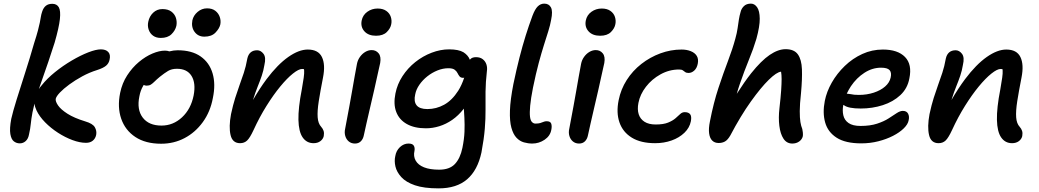

<svg xmlns="http://www.w3.org/2000/svg" viewBox="-20 -780 5727 1058"><path d="M454 7Q420 7 379.5 -8Q339 -23 299.5 -48.5Q260 -74 228.5 -106Q197 -138 181 -172Q172 -191 170 -209Q164 -186 159 -161Q152 -123 149.5 -96.5Q147 -70 140 -40Q136 -16 122 -3Q108 10 89 10Q71 10 56.5 -1Q42 -12 37 -41.5Q32 -71 42 -125Q51 -165 71.5 -231Q92 -297 118 -377.5Q144 -458 168 -542Q182 -585 189 -612Q196 -639 199.5 -656Q203 -673 205 -686.5Q207 -700 212 -715Q219 -737 232.5 -748Q246 -759 268 -759Q293 -759 304 -740Q315 -721 310 -674.5Q305 -628 281 -545Q262 -486 246.5 -440Q231 -394 218 -358Q205 -321 194 -289Q200 -299 209 -309Q239 -347 283 -382.5Q327 -418 375.5 -446.5Q424 -475 466.5 -491.5Q509 -508 536 -508Q563 -508 576.5 -493.5Q590 -479 584 -452Q580 -431 564.5 -418Q549 -405 515 -394Q473 -381 433.5 -359.5Q394 -338 362 -314.5Q330 -291 310 -270Q290 -249 287 -235Q285 -221 300 -199Q315 -177 351.5 -153.5Q388 -130 450 -111Q491 -99 502.5 -79Q514 -59 510 -37Q506 -17 491.5 -5Q477 7 454 7Z M868 12Q782 12 726 -25Q670 -62 648 -125.5Q626 -189 642 -268Q653 -322 681 -365Q709 -408 745.5 -438.5Q782 -469 820 -485Q858 -501 889 -501Q902 -501 913 -497Q913 -497 914 -497Q937 -503 959 -503Q1037 -503 1085.5 -469Q1134 -435 1151.5 -375.5Q1169 -316 1153 -240Q1139 -164 1097.5 -107Q1056 -50 997 -19Q938 12 868 12ZM772 -312Q770 -309 769 -307Q754 -282 748 -249Q733 -176 766.5 -132Q800 -88 870 -88Q934 -88 983 -133.5Q1032 -179 1047 -254Q1060 -322 1035.5 -361.5Q1011 -401 955 -401Q926 -401 906 -389Q886 -377 861 -357Q843 -342 832 -331Q821 -320 811.5 -314Q802 -308 788 -308Q779 -308 772 -312ZM1106 -578Q1072 -578 1052.5 -604Q1033 -630 1040 -668Q1046 -695 1069 -714.5Q1092 -734 1121 -734Q1149 -734 1166.5 -720.5Q1184 -707 1191 -686.5Q1198 -666 1194 -645Q1189 -623 1167.5 -600.5Q1146 -578 1106 -578ZM866 -571Q841 -571 824 -583Q807 -595 799.5 -616Q792 -637 797 -660Q803 -690 824 -710Q845 -730 875 -730Q906 -730 924.5 -716Q943 -702 949.5 -681Q956 -660 952 -638Q946 -612 925 -591.5Q904 -571 866 -571Z M1708 9Q1670 9 1648 -22.5Q1626 -54 1624.5 -119.5Q1623 -185 1643 -287Q1650 -327 1653.5 -351.5Q1657 -376 1656 -391Q1656 -395 1655 -399Q1650 -400 1645 -400Q1626 -400 1594 -374.5Q1562 -349 1524.5 -303.5Q1487 -258 1448.5 -196.5Q1410 -135 1377 -63Q1357 -20 1341.5 -5.5Q1326 9 1303 9Q1261 9 1250.5 -36Q1240 -81 1253 -151Q1264 -202 1276 -240Q1288 -278 1300 -311Q1312 -344 1323.5 -378.5Q1335 -413 1343 -458Q1348 -480 1361.5 -491.5Q1375 -503 1397 -503Q1417 -503 1432 -483.5Q1447 -464 1437 -422Q1432 -391 1422.5 -363Q1413 -335 1400 -303Q1387 -271 1374 -229Q1411 -293 1449 -344Q1510 -425 1568.5 -466Q1627 -507 1676 -507Q1734 -507 1754 -465.5Q1774 -424 1760 -353Q1745 -277 1736.5 -222.5Q1728 -168 1730.5 -133.5Q1733 -99 1750 -81Q1759 -71 1763 -59Q1767 -47 1764 -30Q1760 -13 1745 -2Q1730 9 1708 9Z M1936 11Q1916 11 1902 -0.5Q1888 -12 1882.5 -31Q1877 -50 1882 -71Q1896 -145 1905.5 -196.5Q1915 -248 1921.5 -286Q1928 -324 1934 -357.5Q1940 -391 1947 -428Q1951 -449 1963.5 -466.5Q1976 -484 1993 -494Q2010 -504 2028 -504Q2052 -504 2066.5 -486Q2081 -468 2075 -433Q2070 -412 2061.5 -372.5Q2053 -333 2042 -284.5Q2031 -236 2019.5 -187.5Q2008 -139 1999 -98.5Q1990 -58 1985 -35Q1981 -14 1968.5 -1.5Q1956 11 1936 11ZM2052 -583Q2010 -583 1988 -607.5Q1966 -632 1973 -667Q1979 -697 2004 -715Q2029 -733 2061 -733Q2090 -733 2108.5 -720Q2127 -707 2133.5 -687Q2140 -667 2136 -647Q2132 -624 2111.5 -603.5Q2091 -583 2052 -583Z M2397 258Q2316 258 2266.5 241Q2217 224 2191.5 196Q2166 168 2159 137.5Q2152 107 2158 81Q2163 50 2184 30.5Q2205 11 2231 11Q2253 11 2260 22.5Q2267 34 2264 51Q2257 81 2270.5 105Q2284 129 2316.5 142Q2349 155 2400 155Q2457 155 2486.5 124Q2516 93 2528 35Q2538 -14 2539.5 -54Q2541 -94 2539 -131Q2538 -156 2536 -182Q2536 -181 2535 -180Q2506 -143 2472 -119.5Q2438 -96 2401 -84.5Q2364 -73 2327 -73Q2264 -73 2222 -96.5Q2180 -120 2163.5 -163Q2147 -206 2159 -265Q2169 -316 2198 -360.5Q2227 -405 2268.5 -438Q2310 -471 2358.5 -489.5Q2407 -508 2455 -508Q2507 -508 2534 -492Q2560 -475 2569 -451Q2570 -452 2571 -453Q2581 -465 2603 -465Q2626 -465 2640.5 -453.5Q2655 -442 2660.5 -424.5Q2666 -407 2663 -388Q2656 -326 2655.5 -275Q2655 -224 2655.5 -175.5Q2656 -127 2651.5 -71Q2647 -15 2633 60Q2612 158 2554 208Q2496 258 2397 258ZM2538 -352Q2536 -351 2533 -351Q2519 -351 2512.5 -359Q2506 -367 2501 -377.5Q2496 -388 2485 -396Q2474 -404 2451 -404Q2421 -404 2391 -392Q2361 -380 2335 -359.5Q2309 -339 2291 -313Q2273 -287 2268 -260Q2259 -221 2275.5 -200Q2292 -179 2335 -179Q2384 -179 2427.5 -203Q2471 -227 2505 -280Q2524 -310 2538 -352Z M2913 11Q2890 11 2867 4.5Q2844 -2 2826 -21Q2808 -40 2798 -76Q2788 -112 2790 -171Q2792 -230 2809 -317Q2826 -398 2842.5 -462.5Q2859 -527 2876.5 -583Q2894 -639 2914 -693Q2928 -730 2943.5 -745Q2959 -760 2979 -760Q3005 -760 3016 -739Q3027 -718 3017 -671Q3012 -642 3001.5 -608.5Q2991 -575 2977.5 -532.5Q2964 -490 2948.5 -432.5Q2933 -375 2917 -297Q2905 -236 2901.5 -197.5Q2898 -159 2900.5 -137.5Q2903 -116 2911.5 -107.5Q2920 -99 2930 -99Q2947 -99 2957 -102Q2967 -105 2975 -108.5Q2983 -112 2992 -112Q3013 -112 3017.5 -98.5Q3022 -85 3018 -65Q3012 -31 2981 -10Q2950 11 2913 11Z M3171 11Q3151 11 3137 -0.5Q3123 -12 3117.5 -31Q3112 -50 3117 -71Q3131 -145 3140.5 -196.5Q3150 -248 3156.5 -286Q3163 -324 3169 -357.5Q3175 -391 3182 -428Q3186 -449 3198.5 -466.5Q3211 -484 3228 -494Q3245 -504 3263 -504Q3287 -504 3301.5 -486Q3316 -468 3310 -433Q3305 -412 3296.5 -372.5Q3288 -333 3277 -284.5Q3266 -236 3254.5 -187.5Q3243 -139 3234 -98.5Q3225 -58 3220 -35Q3216 -14 3203.5 -1.5Q3191 11 3171 11ZM3287 -583Q3245 -583 3223 -607.5Q3201 -632 3208 -667Q3214 -697 3239 -715Q3264 -733 3296 -733Q3325 -733 3343.5 -720Q3362 -707 3368.5 -687Q3375 -667 3371 -647Q3367 -624 3346.5 -603.5Q3326 -583 3287 -583Z M3590 9Q3511 9 3461.5 -21.5Q3412 -52 3393.5 -105.5Q3375 -159 3389 -228Q3401 -288 3433.5 -339Q3466 -390 3514 -427.5Q3562 -465 3619 -486Q3676 -507 3736 -507Q3764 -507 3786.5 -498Q3809 -489 3819.5 -472Q3830 -455 3825 -429Q3820 -404 3805.5 -391Q3791 -378 3774 -378Q3762 -378 3755.5 -383Q3749 -388 3742.5 -392.5Q3736 -397 3722 -397Q3668 -397 3620 -370.5Q3572 -344 3539.5 -302Q3507 -260 3498 -213Q3491 -177 3499.5 -150.5Q3508 -124 3531.5 -109Q3555 -94 3593 -94Q3636 -94 3661.5 -104.5Q3687 -115 3702 -128Q3717 -141 3728 -151.5Q3739 -162 3753 -162Q3774 -162 3783 -150.5Q3792 -139 3787 -112Q3780 -76 3751.5 -48.5Q3723 -21 3681 -6Q3639 9 3590 9Z M3940 8Q3918 8 3904.5 -5.5Q3891 -19 3887.5 -45.5Q3884 -72 3892 -111Q3912 -214 3939 -295.5Q3966 -377 3991.5 -444Q4017 -511 4032 -567Q4041 -599 4044.5 -624.5Q4048 -650 4051.5 -672Q4055 -694 4061 -714Q4065 -732 4079 -746Q4093 -760 4118 -760Q4138 -760 4152 -740Q4166 -720 4166.5 -677.5Q4167 -635 4148 -566Q4132 -512 4106.5 -450Q4081 -388 4056 -315Q4047 -289 4040 -263Q4082 -329 4119 -376Q4175 -446 4221.5 -477.5Q4268 -509 4309 -509Q4356 -509 4376.5 -480.5Q4397 -452 4399 -398Q4401 -344 4394 -268Q4387 -205 4387 -167.5Q4387 -130 4390.5 -108Q4394 -86 4401 -69Q4403 -60 4404 -50Q4405 -40 4404 -30Q4400 -12 4384 -0.5Q4368 11 4346 11Q4315 11 4297.5 -15.5Q4280 -42 4274.5 -86.5Q4269 -131 4275 -183Q4282 -244 4284.5 -282Q4287 -320 4287 -344Q4287 -368 4284 -385Q4260 -383 4216.5 -340.5Q4173 -298 4117.5 -220.5Q4062 -143 4004 -33Q3990 -9 3975 -0.5Q3960 8 3940 8Z M4726 10Q4639 10 4590.5 -21Q4542 -52 4527 -105Q4512 -158 4525 -224Q4535 -275 4563.5 -325Q4592 -375 4635 -416.5Q4678 -458 4731.5 -482.5Q4785 -507 4845 -507Q4927 -507 4967 -466Q5007 -425 4991 -348Q4981 -293 4941.5 -256Q4902 -219 4844.5 -200.5Q4787 -182 4723 -182Q4655 -182 4631 -200Q4629 -201 4627 -202Q4621 -172 4627 -145Q4633 -118 4656 -102Q4679 -86 4722 -86Q4775 -86 4813 -98.5Q4851 -111 4876.5 -127.5Q4902 -144 4921 -156.5Q4940 -169 4955 -169Q4976 -169 4984 -153.5Q4992 -138 4987 -117Q4983 -95 4960 -72.5Q4937 -50 4901 -31.5Q4865 -13 4820 -1.5Q4775 10 4726 10ZM4646 -264Q4656 -263 4669 -261Q4684 -257 4713 -257Q4757 -257 4795 -269.5Q4833 -282 4857.5 -303.5Q4882 -325 4888 -353Q4894 -380 4882 -393.5Q4870 -407 4835 -407Q4787 -407 4743.5 -379Q4700 -351 4669 -305Q4656 -285 4646 -264Z M5557 9Q5519 9 5497 -22.5Q5475 -54 5473.5 -119.5Q5472 -185 5492 -287Q5499 -327 5502.5 -351.5Q5506 -376 5505 -391Q5505 -395 5504 -399Q5499 -400 5494 -400Q5475 -400 5443 -374.5Q5411 -349 5373.5 -303.5Q5336 -258 5297.5 -196.5Q5259 -135 5226 -63Q5206 -20 5190.5 -5.5Q5175 9 5152 9Q5110 9 5099.5 -36Q5089 -81 5102 -151Q5113 -202 5125 -240Q5137 -278 5149 -311Q5161 -344 5172.5 -378.5Q5184 -413 5192 -458Q5197 -480 5210.5 -491.5Q5224 -503 5246 -503Q5266 -503 5281 -483.5Q5296 -464 5286 -422Q5281 -391 5271.5 -363Q5262 -335 5249 -303Q5236 -271 5223 -229Q5260 -293 5298 -344Q5359 -425 5417.5 -466Q5476 -507 5525 -507Q5583 -507 5603 -465.5Q5623 -424 5609 -353Q5594 -277 5585.5 -222.5Q5577 -168 5579.5 -133.5Q5582 -99 5599 -81Q5608 -71 5612 -59Q5616 -47 5613 -30Q5609 -13 5594 -2Q5579 9 5557 9Z"/></svg>

Font: Shantell Sans Light Medium
Style: Italic
Weight: 500
Italic angle: -11°
Version: Version 1.011;[c5ecc13dd]